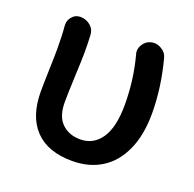

<svg xmlns="http://www.w3.org/2000/svg" viewBox="-105 -661 790 781"><g transform="rotate(20 290.0 -270.5)"><path d="M284.2 12.7Q178.7 12.7 123.5 -44.9Q68.4 -102.5 68.4 -210Q68.4 -240.2 70.3 -301.8Q72.3 -363.3 72.3 -393.6Q72.3 -453.1 68.4 -494.1Q68.4 -497.1 68.4 -500Q68.4 -518.6 81.1 -533.2Q94.7 -549.8 117.2 -549.8Q141.6 -549.8 160.2 -534.2Q178.7 -518.6 179.7 -494.1Q181.6 -466.8 181.6 -418.9Q181.6 -392.6 178.2 -315.4Q174.8 -238.3 174.8 -202.1Q174.8 -140.6 205.6 -110.8Q236.3 -81.1 285.2 -81.1Q341.8 -81.1 375 -129.4Q408.2 -177.7 408.2 -275.4Q408.2 -380.9 381.8 -481.4Q378.9 -489.3 378.9 -497.1Q378.9 -511.7 386.7 -524.4Q398.4 -544.9 420.9 -550.8Q428.7 -552.7 435.5 -552.7Q451.2 -552.7 465.8 -543.9Q487.3 -532.2 493.2 -508.8Q524.4 -390.6 524.4 -279.3Q524.4 -186.5 494.6 -120.6Q464.8 -54.7 411.1 -21Q357.4 12.7 284.2 12.7Z"/></g></svg>

Font: Gen Jyuu Gothic Medium
Style: Regular
Weight: 500
Designer: [Source Han Sans]
Ryoko NISHIZUKA  (kana & ideographs); Paul D. Hunt (Latin, Greek & Cyrillic); Wenlong ZHANG  (bopomofo
Version: Version 1.002.20150607